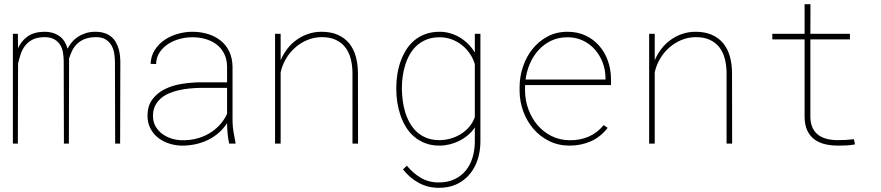

<svg xmlns="http://www.w3.org/2000/svg" viewBox="-20 -691 4241 924"><path d="M65.9 -528.3 66.9 -459Q82 -493.2 112.1 -515.1Q142.1 -537.1 191.9 -538.1Q218.3 -538.1 237.5 -531.5Q256.8 -524.9 270.5 -513.7Q284.2 -502.4 292.5 -487.5Q300.8 -472.7 305.2 -456.5Q313 -472.7 325.2 -487.3Q337.4 -502 354.2 -513.2Q371.1 -524.4 392.1 -531.2Q413.1 -538.1 438.5 -538.1Q464.4 -538.1 483.6 -531.5Q502.9 -524.9 516.1 -513.7Q529.3 -502.4 537.6 -487.5Q545.9 -472.7 550.8 -456.3Q555.7 -439.9 557.4 -422.9Q559.1 -405.8 559.1 -390.6L558.1 0H534.2L533.2 -390.6Q533.2 -407.7 530.5 -429.2Q527.8 -450.7 518.1 -469.5Q508.3 -488.3 489.3 -500.7Q470.2 -513.2 437.5 -512.2Q405.3 -511.2 383.5 -501.5Q361.8 -491.7 347.7 -476.6Q333.5 -461.4 325.4 -443.4Q317.4 -425.3 312 -408.2Q312 -405.8 312.3 -404.1Q312.5 -402.3 312.5 -400.4L311.5 0H287.6L286.6 -400.4Q286.1 -417.5 283.2 -437.3Q280.3 -457 270.3 -473.9Q260.3 -490.7 241.5 -501.7Q222.7 -512.7 190.9 -512.2Q156.7 -511.2 135 -499.5Q113.3 -487.8 99.6 -469.5Q85.9 -451.2 78.9 -428.7Q71.8 -406.2 66.9 -384.8L65.9 0H42V-528.3Z M1083 0Q1077.1 -24.9 1075.2 -49.3Q1073.2 -73.7 1072.8 -98.6Q1055.7 -71.8 1032 -51.3Q1008.3 -30.8 980.5 -17.3Q952.6 -3.9 921.4 2.9Q890.1 9.8 857.4 9.8Q825.7 9.8 795.4 0.2Q765.1 -9.3 741.7 -27.3Q718.3 -45.4 704.1 -72.3Q689.9 -99.1 689.9 -133.8Q689.9 -181.2 712.9 -212.2Q735.8 -243.2 772.2 -261.5Q808.6 -279.8 853.5 -287.1Q898.4 -294.4 942.4 -294.9H1072.8V-372.1Q1071.8 -407.7 1058.1 -434.1Q1044.4 -460.4 1021.7 -477.5Q999 -494.6 969 -503.2Q939 -511.7 905.8 -511.7Q876.5 -511.7 845.9 -503.9Q815.4 -496.1 790.5 -480.2Q765.6 -464.4 749 -440.2Q732.4 -416 731 -382.8L704.6 -383.8Q706.5 -422.4 725.3 -451.2Q744.1 -480 772.7 -499.3Q801.3 -518.6 836.2 -528.3Q871.1 -538.1 905.8 -538.1Q944.8 -538.1 979.7 -527.6Q1014.6 -517.1 1041 -496.3Q1067.4 -475.6 1082.8 -444.1Q1098.1 -412.6 1099.1 -371.1V-106.4Q1099.6 -79.6 1104 -55.2Q1108.4 -30.8 1113.3 -4.4L1113.8 0ZM857.4 -16.1Q892.1 -15.6 924.6 -23.7Q957 -31.7 985.1 -47.9Q1013.2 -64 1035.6 -87.9Q1058.1 -111.8 1072.8 -143.1V-268.1H943.8Q918.9 -267.6 892.3 -265.1Q865.7 -262.7 840.3 -256.8Q814.9 -251 792.2 -241.2Q769.5 -231.4 752.7 -216.3Q735.8 -201.2 725.8 -180.4Q715.8 -159.7 716.3 -131.8Q716.3 -104 729 -82.3Q741.7 -60.5 762 -45.9Q782.2 -31.2 807.4 -23.7Q832.5 -16.1 857.4 -16.1Z M1330.6 -401.4Q1343.3 -430.7 1362.5 -455.8Q1381.8 -481 1407 -499Q1432.1 -517.1 1462.4 -527.6Q1492.7 -538.1 1527.3 -538.1Q1572.8 -538.1 1605.7 -523.4Q1638.7 -508.8 1660.2 -482.7Q1681.6 -456.5 1691.9 -420.4Q1702.1 -384.3 1702.6 -341.8L1703.1 0H1676.3V-341.8Q1675.8 -378.9 1667.2 -410.4Q1658.7 -441.9 1640.6 -464.6Q1622.6 -487.3 1594.2 -500Q1565.9 -512.7 1525.9 -512.2Q1490.2 -511.7 1458 -498Q1425.8 -484.4 1399.9 -461.4Q1374 -438.5 1356 -407.7Q1337.9 -377 1330.6 -342.8V0H1303.7V-528.3H1330.6V-401.4Z M1887.2 -269.5Q1887.2 -300.8 1892.1 -332.8Q1897 -364.7 1907.5 -394.5Q1918 -424.3 1934.3 -450.7Q1950.7 -477.1 1973.6 -496.3Q1996.6 -515.6 2027.1 -526.9Q2057.6 -538.1 2096.2 -538.1Q2121.6 -538.1 2146.2 -531Q2170.9 -523.9 2192.9 -510.7Q2214.8 -497.6 2233.4 -479Q2252 -460.4 2265.1 -438V-528.3H2292V-7.3Q2291.5 38.1 2278.3 78.1Q2265.1 118.2 2239.7 148.2Q2214.4 178.2 2177.5 195.6Q2140.6 212.9 2092.3 212.9Q2039.1 212.9 1995.4 189.2Q1951.7 165.5 1919.4 124L1938 106.4Q1967.8 142.6 2005.4 164.8Q2043 187 2091.3 187Q2134.3 187 2166.7 171.9Q2199.2 156.7 2220.9 130.4Q2242.7 104 2253.7 68.6Q2264.6 33.2 2265.1 -7.3V-78.1Q2251.5 -57.1 2232.2 -40.8Q2212.9 -24.4 2190.4 -13.2Q2168 -2 2143.6 3.9Q2119.1 9.8 2095.2 9.8Q2057.1 9.8 2027.1 -1.7Q1997.1 -13.2 1973.9 -32.7Q1950.7 -52.2 1934.3 -78.6Q1918 -105 1907.7 -134.8Q1897.5 -164.6 1892.3 -196.5Q1887.2 -228.5 1887.2 -259.3ZM1914.1 -259.3Q1914.6 -232.4 1918.5 -203.9Q1922.4 -175.3 1930.9 -148.4Q1939.5 -121.6 1953.1 -97.7Q1966.8 -73.7 1986.8 -55.7Q2006.8 -37.6 2033.4 -27.1Q2060.1 -16.6 2094.7 -16.6Q2121.1 -16.6 2147.5 -23.9Q2173.8 -31.2 2197 -45.4Q2220.2 -59.6 2238 -80.3Q2255.9 -101.1 2265.1 -127.9V-382.3Q2256.3 -411.1 2239.7 -434.8Q2223.1 -458.5 2200.9 -475.6Q2178.7 -492.7 2151.9 -502.2Q2125 -511.7 2095.7 -511.7Q2061 -511.7 2034.2 -501.2Q2007.3 -490.7 1987.3 -472.9Q1967.3 -455.1 1953.4 -431.4Q1939.5 -407.7 1930.9 -380.9Q1922.4 -354 1918.2 -325.4Q1914.1 -296.9 1914.1 -269.5Z M2721.7 9.8Q2667.5 9.8 2623.3 -12Q2579.1 -33.7 2547.6 -70.3Q2516.1 -106.9 2498.5 -154.3Q2481 -201.7 2480.5 -252.9V-274.4Q2481 -323.7 2497.1 -371.1Q2513.2 -418.5 2543 -455.6Q2572.8 -492.7 2615.2 -515.4Q2657.7 -538.1 2711.4 -538.1Q2759.3 -538.1 2797.9 -520Q2836.4 -502 2863.5 -470.9Q2890.6 -439.9 2905.3 -398.9Q2919.9 -357.9 2920.4 -312.5V-281.7H2506.8V-274.4V-252.9Q2507.3 -207.5 2522.9 -164.8Q2538.6 -122.1 2566.7 -89.1Q2594.7 -56.2 2634 -36.4Q2673.3 -16.6 2721.7 -16.1Q2771 -15.6 2812.3 -33.2Q2853.5 -50.8 2885.3 -88.9L2904.3 -75.7Q2870.6 -31.7 2823.5 -11Q2776.4 9.8 2721.7 9.8ZM2711.4 -511.7Q2667.5 -511.7 2632.3 -494.9Q2597.2 -478 2571.5 -449.7Q2545.9 -421.4 2530 -384.5Q2514.2 -347.7 2509.3 -308.1H2894V-314.5Q2894 -353.5 2880.6 -389.2Q2867.2 -424.8 2843.3 -452.1Q2819.3 -479.5 2785.6 -495.6Q2752 -511.7 2711.4 -511.7Z M3130.9 -401.4Q3143.6 -430.7 3162.8 -455.8Q3182.1 -481 3207.3 -499Q3232.4 -517.1 3262.7 -527.6Q3293 -538.1 3327.6 -538.1Q3373 -538.1 3406 -523.4Q3439 -508.8 3460.4 -482.7Q3481.9 -456.5 3492.2 -420.4Q3502.4 -384.3 3502.9 -341.8L3503.4 0H3476.6V-341.8Q3476.1 -378.9 3467.5 -410.4Q3459 -441.9 3440.9 -464.6Q3422.9 -487.3 3394.5 -500Q3366.2 -512.7 3326.2 -512.2Q3290.5 -511.7 3258.3 -498Q3226.1 -484.4 3200.2 -461.4Q3174.3 -438.5 3156.2 -407.7Q3138.2 -377 3130.9 -342.8V0H3104V-528.3H3130.9V-401.4Z M3880.4 -670.9 3879.9 -528.3H4070.3V-501.5H3879.9V-126.5Q3880.9 -95.7 3890.9 -75Q3900.9 -54.2 3918.5 -41.3Q3936 -28.3 3959.7 -22.5Q3983.4 -16.6 4011.7 -16.6Q4051.3 -16.6 4089.4 -21L4094.7 3.9Q4074.7 7.8 4054.7 8.8Q4034.7 9.8 4014.2 9.8Q3979 9.8 3949.7 2.7Q3920.4 -4.4 3898.9 -20.5Q3877.4 -36.6 3865.2 -62.5Q3853 -88.4 3852.1 -126.5V-501.5H3696.8V-528.3H3852.1V-670.9Z"/></svg>

Font: Roboto Mono Thin
Style: Regular
Weight: 250
Designer: Google
Version: Version 2.000985; 2015; ttfautohint (v1.3)